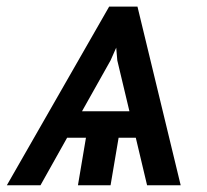

<svg xmlns="http://www.w3.org/2000/svg" viewBox="-53 -548 612 568"><path d="M-32.7 0H66.8L145.6 -140.6H201.3L177.6 0H274.1L297.9 -140.6H348.7L382.1 0H481.5L353.7 -528.4H269.9ZM189.6 -218.8 274.1 -369.3 290.8 -407 294 -369.3 329.9 -218.8Z"/></svg>

Font: Margiela Sans
Style: Italic
Weight: 400
Italic angle: -9.39999°
Designer: Stefan Endress, Andreas Faust
Version: Version 1.100;FEAKit 1.0